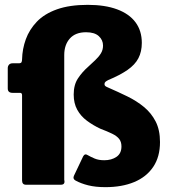

<svg xmlns="http://www.w3.org/2000/svg" viewBox="-20 -762 703 792"><path d="M342 -742Q413 -742 463 -723.5Q513 -705 539 -670Q565 -635 565 -585Q565 -549 551 -522Q537 -495 506 -473.5Q475 -452 427 -432Q419 -428 415 -424.5Q411 -421 411 -415Q411 -410 414.5 -407Q418 -404 428 -400Q467 -383 505 -364.5Q543 -346 573.5 -321Q604 -296 622 -261Q640 -226 640 -176Q640 -115 612 -73.5Q584 -32 533.5 -11Q483 10 415 10Q374 10 344 2.5Q314 -5 292 -17Q279 -24 285 -37L323 -117Q330 -130 342 -122Q354 -115 370.5 -108Q387 -101 410 -101Q440 -101 460.5 -115Q481 -129 481 -158Q481 -177 471.5 -189Q462 -201 442.5 -210.5Q423 -220 394 -231Q364 -245 338.5 -264Q313 -283 298.5 -309.5Q284 -336 284 -372Q284 -412 301.5 -438.5Q319 -465 343 -486Q358 -500 372.5 -513.5Q387 -527 396 -541.5Q405 -556 405 -574Q405 -597 387.5 -613Q370 -629 335 -629Q291 -629 268 -603Q245 -577 245 -535V-20Q250 0 231 0H87Q71 0 71 -18V-369Q71 -379 63 -379H32Q12 -379 12 -397V-481Q12 -489 17 -495Q22 -501 33 -501H58Q67 -501 69 -506Q71 -511 71 -517Q72 -560 86.5 -600Q101 -640 132 -672.5Q163 -705 215 -723.5Q267 -742 342 -742Z"/></svg>

Font: Libre Franklin Thin ExtraBold
Style: Regular
Weight: 800
Version: Version 3.000